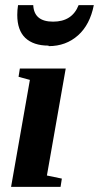

<svg xmlns="http://www.w3.org/2000/svg" viewBox="-20 -725 384 745"><path d="M162 -44 220 -32 215 0H23L96 -415L52 -427L57 -459H235ZM169 -546 168 -548Q110 -548 78 -578Q47 -608 47 -667Q47 -686 50 -705H109Q112 -641 186 -641Q260 -641 285 -705H344Q329 -629 283 -588Q236 -546 169 -546Z"/></svg>

Font: Libra Serif Modern
Style: Bold Italic
Weight: 700
Italic angle: -12°
Designer: Stefan Peev, Context Ltd
Foundry: Stefan Peev, Context Ltd
Version: Version 1.000